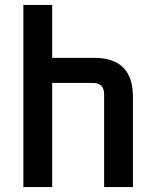

<svg xmlns="http://www.w3.org/2000/svg" viewBox="-20 -760 631 780"><path d="M75 0V-740H192V-525H363Q520 -525 520 -367V0H403V-377Q403 -423 357 -423H192V0Z"/></svg>

Font: Oxanium ExtraLight SemiBold
Style: Regular
Weight: 600
Version: Version 2.000